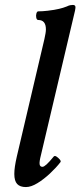

<svg xmlns="http://www.w3.org/2000/svg" viewBox="-20 -745 326 778"><path d="M85 13Q61 13 49.5 0.5Q38 -12 38 -40Q38 -54 40.5 -71Q43 -88 48 -110L160 -587Q163 -601 164.5 -610Q166 -619 166 -626Q166 -664 135 -664Q129 -664 127 -673Q125 -682 127.5 -690.5Q130 -699 135 -699Q152 -699 173.5 -701.5Q195 -704 216 -708.5Q237 -713 251 -719Q259 -723 265 -724Q271 -725 275 -725Q283 -725 285 -720Q287 -715 284 -702L146 -117Q139 -90 140.5 -79.5Q142 -69 152 -69Q158 -69 169 -79Q180 -89 198 -111Q202 -115 209 -110.5Q216 -106 222 -99Q228 -92 225 -88Q208 -66 183 -42.5Q158 -19 132 -3Q106 13 85 13Z"/></svg>

Font: Junicode VF
Style: Italic
Weight: 400
Italic angle: -11°
Designer: Peter S. Baker
Version: Version 2.209